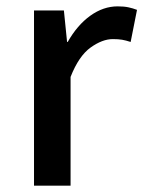

<svg xmlns="http://www.w3.org/2000/svg" viewBox="-20 -584 451 604"><path d="M87 0V-551H181L191 -452H193Q223 -505 264 -534.5Q305 -564 350 -564Q370 -564 384 -561Q398 -558 411 -553L391 -452Q376 -457 364 -459Q352 -461 335 -461Q302 -461 265 -434.5Q228 -408 202 -342V0Z"/></svg>

Font: Noto Sans SC Thin Medium
Style: Regular
Weight: 500
Version: Version 2.004-H2;hotconv 1.0.118;makeotfexe 2.5.65603